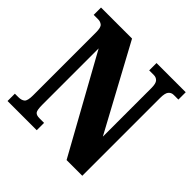

<svg xmlns="http://www.w3.org/2000/svg" viewBox="-182 -875 1037 1037"><g transform="rotate(45 336.0 -357.0)"><path d="M18 0V-56H45Q68 -56 81 -66.5Q94 -77 94 -119V-599Q94 -638 81.5 -648Q69 -658 53 -658H18V-714H255L518 -228V-599Q518 -634 506.5 -646Q495 -658 478 -658H442V-714H665V-658H630Q611 -658 600 -644.5Q589 -631 589 -595V0H469L165 -549V-119Q165 -77 174 -66.5Q183 -56 205 -56H241V0Z"/></g></svg>

Font: Noto Serif Lao ExtraCondensed Black
Style: Regular
Weight: 900
Width: 2
Designer: Monotype Design Team
Foundry: Monotype Imaging Inc.
Version: Version 2.003; ttfautohint (v1.8.4.7-5d5b)